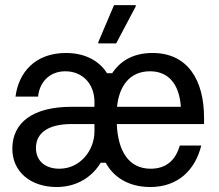

<svg xmlns="http://www.w3.org/2000/svg" viewBox="-20 -720 857 752"><path d="M435 -550 511.7 -695V-700H426.7L365 -555V-550ZM201.7 12.5C287.5 12.5 345 -33.3 374.2 -82.5H394.2C424.2 -26.7 483.3 12.5 568.3 12.5C676.7 12.5 744.2 -53.3 768.3 -150H684.2C668.3 -94.2 632.5 -59.2 570 -59.2C484.2 -59.2 441.7 -128.3 437.5 -234.2H779.2V-258.3C779.2 -406.7 715 -512.5 577.5 -512.5C493.3 -512.5 446.7 -474.2 419.2 -433.3H399.2C375 -472.5 324.2 -512.5 238.3 -512.5C116.7 -512.5 52.5 -435 40.8 -341.7H129.2C133.3 -390 167.5 -440.8 235.8 -440.8C302.5 -440.8 350 -392.5 350 -320V-301.7H260C110 -301.7 28.3 -240.8 28.3 -137.5C28.3 -45.8 101.7 12.5 201.7 12.5ZM438.3 -301.7C446.7 -383.3 488.3 -440.8 567.5 -440.8C640.8 -440.8 682.5 -389.2 688.3 -301.7ZM212.5 -59.2C157.5 -59.2 120.8 -89.2 120.8 -140.8C120.8 -191.7 158.3 -234.2 260.8 -234.2H350V-205.8C350 -130 293.3 -59.2 212.5 -59.2Z"/></svg>

Font: Familjen Grotesk
Style: Regular
Weight: 400
Designer: Anders Wikstroem, Jonas Baeckman, Matilda Gysing, Kristian Moeller
Foundry: Familjen STHLM AB
Version: Version 2.000